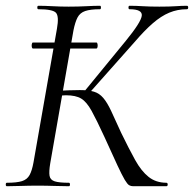

<svg xmlns="http://www.w3.org/2000/svg" viewBox="-26 -645 672 665"><path d="M88.2 -477Q85.2 -477 84.2 -482Q83.2 -487 84.2 -492.4Q85.2 -497.8 88.2 -497.8H307.8Q310.8 -497.8 311.8 -492.4Q312.8 -487 311.8 -482Q310.8 -477 307.8 -477ZM435.2 0Q427.4 0 421.3 -3.5Q415.2 -7 406.1 -22.2Q397 -37.4 380.6 -72.5Q364.2 -107.6 335.4 -171.4Q308.2 -230.4 291.1 -261.3Q274 -292.2 255.2 -303.6Q236.4 -315 202.4 -315Q192.8 -315 182.6 -314Q172.4 -313 161.4 -312L163 -330Q220.2 -333 250.4 -333Q281.2 -333 299.6 -327.4Q318 -321.8 331.6 -305.9Q345.2 -290 358.7 -261.3Q372.2 -232.6 393.4 -185.6Q420.4 -130 441.9 -91.2Q463.4 -52.4 488.7 -32.3Q514 -12.2 550 -12Q554.8 -12 554.8 -6Q554.8 0 550 0ZM-2.2 0Q-6 0 -6 -6Q-6 -12 -2.2 -12Q31.8 -12 49.9 -17.6Q68 -23.2 76.5 -38.8Q85 -54.4 90 -82.4L171.2 -545.4Q179 -588.6 167.8 -600.8Q156.6 -613 107 -613Q103.2 -613 103.2 -619Q103.2 -625 107 -625Q129.2 -625 155.7 -623.5Q182.2 -622 211.8 -622Q245 -622 272.7 -623.5Q300.4 -625 320.4 -625Q323.6 -625 323.6 -619Q323.6 -613 320.4 -613Q287.2 -613 269.1 -606.8Q251 -600.6 242.6 -584.6Q234.2 -568.6 228.4 -539.6L148 -79.4Q143.2 -50.6 145.6 -36.2Q148 -21.8 163.6 -16.9Q179.2 -12 212.4 -12Q216.4 -12 216.4 -6Q216.4 0 212.4 0Q189.6 0 162.5 -1Q135.4 -2 104.2 -2Q73.6 -2 46 -1Q18.4 0 -2.2 0ZM278.2 -317 264.2 -326 409.4 -503.2Q462 -567.4 465 -590.2Q468 -613 422.8 -613Q419 -613 419 -619Q419 -625 422.8 -625Q445.6 -625 468.3 -623.5Q491 -622 525.8 -622Q562.2 -622 582.8 -623.5Q603.4 -625 621.2 -625Q625.8 -625 625.8 -619Q625.8 -613 621.2 -613Q588.8 -613 560.4 -601.2Q532 -589.4 503 -564.2Q474 -539 439.6 -498.8Z"/></svg>

Font: Cormorant Light
Style: Italic
Weight: 300
Italic angle: -10°
Designer: Christian Thalmann (Catharsis Fonts)
Foundry: Catharsis Fonts
Version: Version 4.000